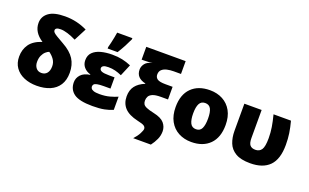

<svg xmlns="http://www.w3.org/2000/svg" viewBox="-101 -1306 3210 1994"><g transform="rotate(20 1503.5 -308.5)"><path d="M350.1 -769Q417 -769 477.5 -754.9Q538.1 -740.7 595.2 -712.9L523.9 -575.2Q474.6 -599.6 430.4 -613.3Q386.2 -627 353 -627Q321.8 -627 307.9 -618.9Q293.9 -610.8 293.9 -595.2Q293.9 -582.5 305.2 -571Q316.4 -559.6 344.2 -543Q372.1 -526.4 421.9 -498Q513.7 -447.3 554 -383.8Q594.2 -320.3 594.2 -233.9Q594.2 -152.3 559.3 -98.1Q524.4 -43.9 461.7 -17.1Q398.9 9.8 314.9 9.8Q236.3 9.8 174.6 -16.4Q112.8 -42.5 77.4 -92.5Q42 -142.6 42 -213.9Q42 -292 82.8 -350.1Q123.5 -408.2 217.8 -439Q111.8 -507.8 111.8 -610.8Q111.8 -682.1 170.2 -725.6Q228.5 -769 350.1 -769ZM319.8 -366.2Q302.7 -360.8 283 -343.5Q263.2 -326.2 249.5 -296.6Q235.8 -267.1 235.8 -225.1Q235.8 -185.1 257.1 -158.4Q278.3 -131.8 316.9 -131.8Q355.5 -131.8 377.7 -158.9Q399.9 -186 399.9 -234.9Q399.9 -276.9 377 -309.6Q354 -342.3 319.8 -366.2Z M1047.4 -349.1V-225.1H975.1Q926.3 -225.1 901.1 -219.7Q876 -214.4 867.2 -204.3Q858.4 -194.3 858.4 -179.2Q858.4 -170.4 864.7 -159.2Q871.1 -147.9 892.8 -139.9Q914.6 -131.8 959.5 -131.8Q1021.5 -131.8 1071.3 -145.5Q1121.1 -159.2 1155.3 -174.8V-28.8Q1113.3 -10.7 1062.3 -0.5Q1011.2 9.8 931.2 9.8Q787.1 9.8 727.1 -33.4Q667 -76.7 667 -157.2Q667 -205.1 700.7 -241.5Q734.4 -277.8 800.3 -287.1V-292Q755.4 -304.2 727.8 -336.2Q700.2 -368.2 700.2 -413.1Q700.2 -467.8 733.2 -500.5Q766.1 -533.2 821.8 -548.1Q877.4 -563 945.3 -563Q1007.8 -563 1056.9 -552.5Q1106 -542 1155.3 -521L1101.1 -392.1Q1063 -409.2 1028.1 -418Q993.2 -426.8 953.1 -426.8Q914.6 -426.8 897.5 -417Q880.4 -407.2 880.4 -390.1Q880.4 -369.1 904.3 -359.1Q928.2 -349.1 987.3 -349.1ZM877.4 -606V-622.1Q883.8 -644.5 890.9 -675.8Q897.9 -707 904.3 -738.8Q910.6 -770.5 914.1 -794.9H1082V-782.2Q1062.5 -739.3 1040 -697Q1017.6 -654.8 987.3 -606Z M1232.4 -208Q1232.4 -276.9 1266.8 -322Q1301.3 -367.2 1369.6 -395V-398.9Q1263.7 -421.9 1263.7 -515.1Q1263.7 -549.8 1287.4 -580.8Q1311 -611.8 1367.2 -624Q1346.2 -622.1 1327.4 -620.1Q1308.6 -618.2 1275.4 -618.2H1248.5V-759.8H1683.6V-618.2H1603.5Q1564.5 -618.2 1530.3 -610.4Q1496.1 -602.5 1474.9 -583.3Q1453.6 -564 1453.6 -528.8Q1453.6 -497.6 1478 -480.2Q1502.4 -462.9 1568.4 -462.9H1647.5V-323.2H1569.3Q1509.3 -323.2 1478.5 -310.1Q1447.8 -296.9 1437 -275.9Q1426.3 -254.9 1426.3 -231Q1426.3 -209 1435.1 -193.1Q1443.8 -177.2 1471.7 -164.8Q1499.5 -152.3 1556.6 -140.1Q1641.1 -122.1 1674.8 -82.5Q1708.5 -43 1708.5 8.8Q1708.5 54.7 1689.7 96.4Q1670.9 138.2 1640.6 178.2H1445.3Q1481.4 139.2 1500.5 102.1Q1519.5 64.9 1519.5 49.8Q1519.5 29.8 1502 17.1Q1484.4 4.4 1426.3 -7.8Q1325.2 -30.8 1278.8 -80.8Q1232.4 -130.9 1232.4 -208Z M2300.8 -277.8Q2300.8 -139.2 2226.6 -64.7Q2152.3 9.8 2023.4 9.8Q1943.8 9.8 1881.6 -23.7Q1819.3 -57.1 1783.9 -121.3Q1748.5 -185.5 1748.5 -277.8Q1748.5 -415 1822.8 -489Q1897 -563 2026.4 -563Q2106 -563 2168 -529.8Q2230 -496.6 2265.4 -433.1Q2300.8 -369.6 2300.8 -277.8ZM1942.4 -277.8Q1942.4 -207 1961.4 -169.4Q1980.5 -131.8 2025.4 -131.8Q2069.8 -131.8 2088.1 -169.4Q2106.4 -207 2106.4 -277.8Q2106.4 -348.6 2087.9 -384.8Q2069.3 -420.9 2024.4 -420.9Q1981 -420.9 1961.7 -384.8Q1942.4 -348.6 1942.4 -277.8Z M2673.8 7.8Q2569.8 7.8 2512 -26.9Q2454.1 -61.5 2430.9 -120.6Q2407.7 -179.7 2407.7 -252.9V-553.2H2598.6V-243.2Q2598.6 -187.5 2617.9 -164.8Q2637.2 -142.1 2677.7 -142.1Q2722.2 -142.1 2744.9 -175.5Q2767.6 -209 2767.6 -301.8Q2767.6 -363.3 2758.1 -422.9Q2748.5 -482.4 2730 -553.2H2922.9Q2941.4 -483.4 2950.2 -424.6Q2959 -365.7 2959 -297.9Q2959 -139.6 2886.5 -65.9Q2814 7.8 2673.8 7.8Z"/></g></svg>

Font: Open Sans ExtraBold
Style: Regular
Weight: 800
Designer: Monotype Design Team
Foundry: Monotype Imaging Inc.
Version: Version 3.003; ttfautohint (v1.8.4)